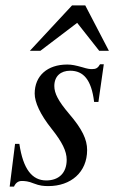

<svg xmlns="http://www.w3.org/2000/svg" viewBox="-20 -681 429 714"><path d="M385 -492 297 -661H248L91 -492H130L267 -596L349 -492ZM366 -442H352C344 -428 337 -424 322 -424C314 -424 305 -425 286 -431C261 -438 247 -441 230 -441C156 -441 109 -399 109 -333C109 -301 129 -256 172 -202C211 -153 228 -119 228 -87C228 -38 199 -10 152 -10C100 -10 66 -51 52 -146H36L16 13H32C39 -3 50 -8 61 -8C72 -8 86 -7 105 1C128 10 143 11 160 11C243 11 304 -40 304 -123C304 -162 286 -201 236 -259C197 -305 182 -334 182 -361C182 -398 206 -418 241 -418C290 -418 320 -385 330 -302H346Z"/></svg>

Font: STIXGeneral
Style: Italic
Weight: 400
Italic angle: -16.33°
Designer: MicroPress Inc., with final additions and corrections provided by Coen Hoffman, Elsevier (retired)
Version: Version 1.1.0